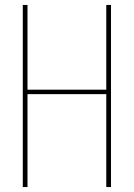

<svg xmlns="http://www.w3.org/2000/svg" viewBox="-20 -755 540 775"><path d="M72 0V-735H91V-393H409V-735H428V0H409V-375H91V0Z"/></svg>

Font: Iosevka Thin
Style: Regular
Weight: 100
Monospace: yes
Designer: Belleve Invis
Foundry: Belleve Invis
Version: Version 32.5.0; ttfautohint (v1.8.4)